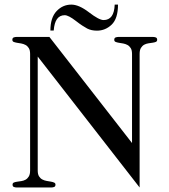

<svg xmlns="http://www.w3.org/2000/svg" viewBox="-20 -830 749 850"><path d="M564.5 -196.8V-591.3Q564.5 -607.9 558.6 -617.2Q552.7 -626.5 543.9 -631.1Q535.2 -635.7 525.1 -637.5Q515.1 -639.2 506.3 -640.6Q497.6 -642.1 491.7 -644.5Q485.8 -647 485.8 -653.8Q485.8 -662.1 491.9 -664.3Q498 -666.5 504.4 -666.5H657.2Q663.6 -666.5 669.7 -664.3Q675.8 -662.1 675.8 -653.8Q675.8 -647 669.9 -644.5Q664.1 -642.1 655.5 -640.9Q647 -639.6 637 -638.2Q627 -636.7 618.4 -632.1Q609.9 -627.4 604 -617.9Q598.1 -608.4 598.1 -591.3V0L147 -579.6V-75.2Q147 -58.6 152.8 -49.3Q158.7 -40 167.5 -35.4Q176.3 -30.8 186.3 -29.1Q196.3 -27.3 205.1 -25.9Q213.9 -24.4 219.7 -21.7Q225.6 -19 225.6 -12.7Q225.6 -4.4 219.5 -2.2Q213.4 0 207 0H54.2Q47.9 0 41.7 -2.2Q35.6 -4.4 35.6 -12.7Q35.6 -19.5 41.5 -22Q47.4 -24.4 55.9 -25.6Q64.5 -26.9 74.5 -28.3Q84.5 -29.8 93 -34.4Q101.6 -39.1 107.4 -48.6Q113.3 -58.1 113.3 -75.2V-591.3Q113.3 -607.9 107.4 -617.2Q101.6 -626.5 92.8 -631.1Q84 -635.7 74 -637.5Q64 -639.2 55.2 -640.6Q46.4 -642.1 40.5 -644.5Q34.7 -647 34.7 -653.8Q34.7 -662.1 40.8 -664.3Q46.9 -666.5 53.2 -666.5H198.7ZM203.1 -694.8Q203.1 -752 230.5 -780.8Q257.8 -809.6 295.9 -809.6Q329.6 -809.6 374 -775.4Q418.5 -741.2 438.5 -741.2Q485.4 -741.2 487.8 -809.6H502.4Q502.4 -747.6 474.1 -720.7Q446.3 -694.3 409.2 -694.3Q384.3 -694.3 366.2 -703.6Q356.9 -708.5 344.2 -716.8Q331.5 -725.1 315.9 -737.3Q283.2 -762.7 266.6 -762.7Q222.7 -762.7 217.8 -694.8Z"/></svg>

Font: Atsinvsda
Style: Regular
Weight: 400
Designer: Al Webster
Foundry: Al Webster and Michael Everson
Version: Version 2.000